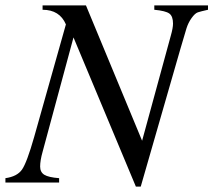

<svg xmlns="http://www.w3.org/2000/svg" viewBox="-40 -673 787 708"><path d="M727 -653V-637Q700 -631 689.5 -627.5Q679 -624 666.5 -606.5Q654 -589 647.5 -568Q641 -547 625 -492L479 15H461L231 -535L117 -113Q108 -81 108 -59Q108 -38 123.5 -28.5Q139 -19 178 -16V0H-20V-16Q23 -22 41 -47.5Q59 -73 86 -168L203 -583Q180 -637 117 -637V-653H277L484 -154L590 -542Q598 -570 598 -586Q598 -613 584.5 -623Q571 -633 529 -637V-653Z"/></svg>

Font: STIX
Style: Italic
Weight: 400
Italic angle: -16.33°
Designer: MicroPress Inc., with final additions and corrections provided by Coen Hoffman, Elsevier (retired)
Version: Version 1.1.1